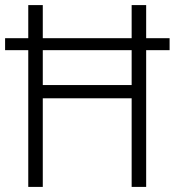

<svg xmlns="http://www.w3.org/2000/svg" viewBox="-20 -734 686 754"><path d="M91 0V-537H0V-584H91V-714H148V-584H497V-714H554V-584H646V-537H554V0H497V-348H148V0ZM148 -400H497V-537H148Z"/></svg>

Font: Noto Sans Lao SemiCondensed Light
Style: Regular
Weight: 300
Width: 4
Designer: Monotype Design Team
Foundry: Monotype Imaging Inc.
Version: Version 2.003; ttfautohint (v1.8.4.7-5d5b)